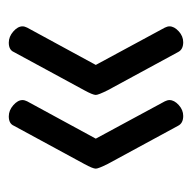

<svg xmlns="http://www.w3.org/2000/svg" viewBox="-20 -502 447 448"><g transform="rotate(90 204.0 -277.5)"><path d="M216 -117 303 -277 216 -438Q213 -444 213 -449Q213 -460 224.5 -470.5Q236 -481 250 -481Q267 -481 273 -469L362 -305Q373 -283 373 -277Q373 -270 362 -250L273 -86Q268 -74 251 -74Q237 -74 225 -84.5Q213 -95 213 -106Q213 -111 216 -117ZM44 -117 131 -277 44 -438Q41 -444 41 -449Q41 -460 52.5 -470.5Q64 -481 78 -481Q95 -481 101 -469L190 -305Q201 -283 201 -277Q201 -270 190 -250L101 -86Q96 -74 79 -74Q65 -74 53 -84.5Q41 -95 41 -106Q41 -111 44 -117Z"/></g></svg>

Font: Dosis
Style: Book
Weight: 400
Designer: EdgarTolentino, PabloImpallari, IginoMarini
Foundry: EdgarTolentino, PabloImpallari, IginoMarini
Version: Version 1.007